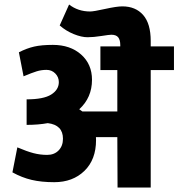

<svg xmlns="http://www.w3.org/2000/svg" viewBox="-20 -839 798 859"><path d="M409.7 -212.4Q409.7 -125 357.7 -74.5Q305.7 -23.9 222.7 -23.9Q165 -23.9 121.6 -34.2Q78.1 -44.4 35.6 -67.9L57.6 -179.7Q100.1 -161.6 129.9 -153.8Q159.7 -146 191.2 -146Q222.7 -146 242.2 -166Q261.7 -186 261.7 -218.3Q261.7 -279.8 193.8 -288.1Q151.9 -280.3 99.1 -280.3V-394.5Q174.8 -394.5 209 -416Q243.2 -437.5 243.2 -471.7Q243.2 -494.1 227.3 -510.3Q211.4 -526.4 188.2 -526.4Q165 -526.4 143.8 -519.8Q122.6 -513.2 85.4 -497.6L64.5 -605Q99.6 -623 132.8 -630.6Q166 -638.2 216.3 -638.2Q294.4 -638.2 343 -595Q391.6 -551.8 391.6 -481.9Q391.6 -402.3 334.5 -350.1Q338.4 -348.1 348.6 -340.3H504.9V-525.4H429.2V-631.3H518.1V-637.2Q518.1 -660.6 508.8 -672.1Q499.5 -683.6 478 -683.6Q468.8 -683.6 433.6 -678Q398.4 -672.4 371.6 -672.4Q344.7 -672.4 309.8 -686.5Q274.9 -700.7 247.1 -725.1L289.1 -818.8Q329.1 -787.6 383.3 -787.6Q398.9 -787.6 450.7 -799.1Q502.4 -810.5 527.3 -810.5Q586.4 -810.5 620.4 -772Q654.3 -733.4 654.3 -655.8V-631.3H758.3V-525.4H654.3V0H505.9L504.9 -225.6H409.2Q409.7 -221.2 409.7 -212.4Z"/></svg>

Font: Yantramanav Black
Style: Regular
Weight: 900
Version: Version 1.001;PS 1.0;hotconv 1.0.72;makeotf.lib2.5.5900; ttf